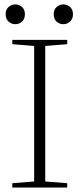

<svg xmlns="http://www.w3.org/2000/svg" viewBox="-20 -842 357 862"><path d="M221.2 -778.3Q221.2 -799.3 234.4 -810.8Q247.6 -822.3 264.2 -822.3Q281.2 -822.3 294.4 -810.8Q307.6 -799.3 307.6 -778.3Q307.6 -756.8 294.4 -745.1Q281.2 -733.4 264.2 -733.4Q247.1 -733.4 234.1 -744.9Q221.2 -756.3 221.2 -778.3ZM5.4 -778.3Q5.4 -799.3 18.6 -810.8Q31.7 -822.3 48.8 -822.3Q65.4 -822.3 78.6 -810.8Q91.8 -799.3 91.8 -778.3Q91.8 -756.3 78.9 -744.9Q65.9 -733.4 48.8 -733.4Q31.7 -733.4 18.6 -745.1Q5.4 -756.8 5.4 -778.3ZM35.2 0V-19.5L133.3 -27.3V-635.7L35.2 -643.6V-663.1H281.7V-643.6L183.1 -635.7V-27.3L281.7 -19.5V0Z"/></svg>

Font: Elstob ExtraLight
Style: Regular
Weight: 200
Designer: Peter S. Baker
Version: Version 1.015